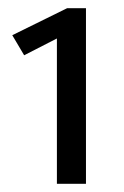

<svg xmlns="http://www.w3.org/2000/svg" viewBox="-20 -785 303 469"><path d="M144 -765 10 -699 39 -650 119 -691V-336H190V-765Z"/></svg>

Font: Catamaran
Style: Regular
Weight: 400
Designer: Pria Ravichandran
Version: Version 1.000;PS 001.000;hotconv 1.0.70;makeotf.lib2.5.58329